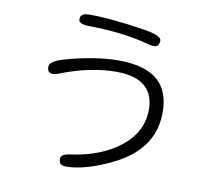

<svg xmlns="http://www.w3.org/2000/svg" viewBox="-88 -865 1176 1039"><g transform="rotate(10 500.0 -345.0)"><path d="M323.2 -761.2Q291.5 -761.2 279.8 -749.5Q272 -741.7 272 -727.5Q272 -718.3 277.6 -712.6Q283.2 -707 295.7 -703.6Q308.1 -700.2 327.1 -699.7Q522 -697.8 660.2 -659.2Q679.2 -653.8 691.4 -653.8Q707 -653.8 714.4 -661.1Q723.1 -669.9 723.1 -690.4Q723.1 -696.3 717.8 -701.7Q697.8 -721.7 622.6 -732.9Q440.4 -761.2 323.2 -761.2ZM150.9 -445.3Q150.9 -426.3 158.7 -418.5Q166.5 -410.6 181.4 -410.6Q196.3 -410.6 220.7 -420.9Q378.9 -481.9 519.5 -481.9Q632.3 -481.9 684.1 -430.2Q727.1 -387.2 727.1 -310.5Q727.1 -186.5 620.1 -102.5Q514.6 -20.5 354 1.5Q318.4 5.9 305.7 18.1Q299.3 24.9 299.3 34.2Q299.3 52.7 308.3 61.8Q317.4 70.8 337.9 70.8Q437 70.8 576.7 5.4Q731.9 -66.9 780.8 -187Q803.2 -242.2 803.2 -308.6Q803.2 -417 745.1 -475.1Q675.8 -544.4 521.5 -544.4Q393.1 -544.4 227.5 -498Q178.7 -483.9 160.6 -465.8Q150.9 -456.1 150.9 -445.3Z"/></g></svg>

Font: YuPearl-ExtraLight
Style: ExtraLight
Weight: 200
Designer: Max Yao
Foundry: Max-Everyday
Version: Version 1.011; ttfautohint (v1.8.3)